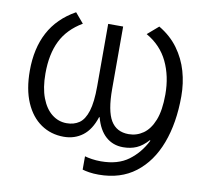

<svg xmlns="http://www.w3.org/2000/svg" viewBox="-96 -837 1223 1137"><g transform="rotate(10 516.0 -268.0)"><path d="M569 195Q537 195 512 191Q487 187 471 182V102Q488 107 513.5 111Q539 115 568 115Q670 115 734 67.5Q798 20 836 -56L833 -59Q799 -21 763.5 -5.5Q728 10 683 10Q622 10 579 -28Q536 -66 516 -141H513Q488 -63 439.5 -26.5Q391 10 326 10Q249 10 189 -31Q129 -72 95 -150.5Q61 -229 61 -341Q61 -475 112.5 -572Q164 -669 271 -729L322 -669Q234 -617 194.5 -537Q155 -457 155 -341Q155 -254 178 -194Q201 -134 240.5 -103Q280 -72 329 -72Q373 -72 404.5 -93.5Q436 -115 453 -169Q470 -223 470 -319V-694H560V-319Q560 -187 594.5 -129.5Q629 -72 702 -72Q750 -72 789.5 -99.5Q829 -127 852.5 -186Q876 -245 876 -341Q876 -451 834.5 -537.5Q793 -624 705 -674L771 -731Q842 -689 886 -628.5Q930 -568 950.5 -496.5Q971 -425 971 -347Q971 -186 925 -64Q879 58 789.5 126.5Q700 195 569 195Z"/></g></svg>

Font: Go Noto Kurrent-Regular
Style: Regular
Weight: 400
Designer: Monotype Design Team
Foundry: Monotype Imaging Inc.
Version: Version 2.012; ttfautohint (v1.8.4.7-5d5b)